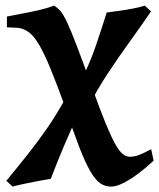

<svg xmlns="http://www.w3.org/2000/svg" viewBox="-20 -489 575 694"><path d="M381.3 185.5Q360.4 185.5 342.8 173.8Q325.2 162.1 306.6 130.4Q288.1 98.6 265.4 39.8Q242.7 -19 211.4 -113.3Q182.6 -191.9 161.6 -242.9Q140.6 -293.9 123.5 -323.5Q106.4 -353 90.6 -367.2Q74.7 -381.3 56.2 -386.2Q48.8 -388.2 36.6 -388.9Q24.4 -389.6 14.6 -389.9Q4.9 -390.1 4.9 -390.1V-429.2Q28.3 -434.1 59.1 -439.7Q89.8 -445.3 120.8 -452.4Q151.9 -459.5 175.3 -468.8Q188 -460.9 198.5 -449Q209 -437 222.4 -408.4Q235.8 -379.9 257.3 -324Q278.8 -268.1 313 -172.4Q340.8 -94.7 360.8 -45.7Q380.9 3.4 395.8 30.3Q410.6 57.1 423.3 67.4Q436 77.6 449.7 77.6Q464.8 77.6 481.7 71.5Q498.5 65.4 526.4 50.3L535.2 91.8Q509.8 115.7 481.4 137.2Q453.1 158.7 426.8 172.1Q400.4 185.5 381.3 185.5ZM25.9 185.5 2.9 164.6Q45.9 112.3 82 66.7Q118.2 21 150.6 -25.9Q183.1 -72.8 213.4 -127.9L256.3 -64.5Q236.3 -19.5 212.4 36.1Q188.5 91.8 163.6 157.2Q150.4 159.2 122.1 164.6Q93.8 169.9 65.9 175.8Q38.1 181.6 25.9 185.5ZM300.8 -104.5 268.6 -188Q303.7 -257.8 324.7 -318.8Q345.7 -379.9 365.7 -443.8Q378.4 -445.3 404.8 -449Q431.2 -452.6 459 -457.8Q486.8 -462.9 503.4 -468.8L525.9 -447.8Q490.2 -395.5 448.7 -338.1Q407.2 -280.8 368.2 -221.4Q329.1 -162.1 300.8 -104.5Z"/></svg>

Font: Gentium Book Plus
Style: Bold
Weight: 700
Designer: Victor Gaultney, Annie Olsen, Iska Routamaa, Becca Hirsbrunner
Foundry: SIL International
Version: Version 6.101